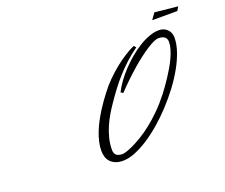

<svg xmlns="http://www.w3.org/2000/svg" viewBox="-135 -1062 1491 1271"><g transform="rotate(-20 611.0 -426.5)"><path d="M668 -431.6Q684.6 -464.8 710.2 -500Q735.8 -535.2 767.1 -568.4Q798.3 -601.6 834 -631.3Q869.6 -661.1 906 -683.3Q942.4 -705.6 978.3 -718.5Q1014.2 -731.4 1046.9 -731.4Q1063.5 -731.4 1078.1 -725.8Q1092.8 -720.2 1103.8 -710Q1114.7 -699.7 1121.3 -684.6Q1127.9 -669.4 1127.9 -650.4Q1127.9 -606 1110.6 -554.4Q1093.3 -502.9 1063.2 -449Q1033.2 -395 992.7 -340.8Q952.1 -286.6 905.8 -236.6Q859.4 -186.5 809.3 -143.3Q759.3 -100.1 710.2 -68.4Q661.1 -36.6 615.2 -18.3Q569.3 0 531.2 0Q499.5 0 477.5 -9Q455.6 -18.1 441.9 -33.2Q428.2 -48.3 422.1 -68.4Q416 -88.4 416 -110.4Q416 -142.1 423.8 -175Q431.6 -208 444.6 -240.7Q457.5 -273.4 474.4 -304.7Q491.2 -335.9 509 -364.3Q526.9 -392.6 544.2 -416.7Q561.5 -440.9 576.2 -460Q606 -500 641.8 -535.9Q677.7 -571.8 714.8 -601.6Q752 -631.3 788.1 -654.1Q824.2 -676.8 854.5 -690.4L868.2 -675.8Q825.2 -645.5 787.6 -611.1Q750 -576.7 716.3 -539.3Q682.6 -502 652.1 -461.4Q621.6 -420.9 592.8 -377.9Q574.2 -351.1 555.2 -318.8Q536.1 -286.6 520.3 -250.2Q504.4 -213.9 494.4 -174.1Q484.4 -134.3 484.4 -92.8Q484.4 -66.9 498.8 -54.9Q513.2 -43 542 -43Q549.8 -43 570.1 -49.1Q590.3 -55.2 619.1 -68.8Q647.9 -82.5 684.1 -104.2Q720.2 -126 760.3 -157.5Q800.3 -189 842.3 -230.5Q884.3 -272 925.8 -325.2Q939 -342.3 955.8 -365.7Q972.7 -389.2 990.2 -415.8Q1007.8 -442.4 1024.7 -471.4Q1041.5 -500.5 1054.7 -529.1Q1067.9 -557.6 1075.9 -585Q1084 -612.3 1084 -635.7Q1084 -657.7 1070.1 -670.2Q1056.2 -682.6 1025.4 -682.6Q1012.2 -682.6 991.5 -673.3Q970.7 -664.1 944.3 -647.2Q918 -630.4 886.7 -606.7Q855.5 -583 822 -554Q788.6 -524.9 753.4 -491.2Q718.3 -457.5 683.6 -420.9ZM1221.7 -835.9 1205.1 -808.6H1028.3L1059.6 -852.5Z"/></g></svg>

Font: Meie Script
Style: Regular
Weight: 400
Version: Version 1.001